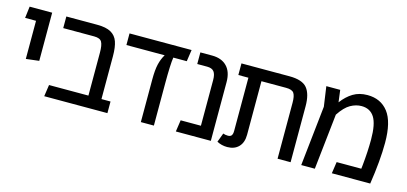

<svg xmlns="http://www.w3.org/2000/svg" viewBox="-55 -937 2777 1309"><g transform="rotate(15 1333.0 -283.0)"><path d="M97 -482H20L30 -564H189V-224L97 -213Z M730 -82V0H284L296 -82H574V-385Q574 -438 561.5 -460Q549 -482 508 -482H289V-564H507Q570 -564 604.5 -544.5Q639 -525 652.5 -486.5Q666 -448 666 -385V-82Z M1161 -482H1066Q1058 -433 1058 -294V0H966V-300Q966 -368 975.5 -408.5Q985 -449 1005 -482H735V-564H1173Z M1460 -414V0H1213L1225 -82H1368V-404Q1368 -445 1353.5 -463.5Q1339 -482 1305 -482H1235V-564H1318Q1385 -564 1422.5 -525.5Q1460 -487 1460 -414Z M2023 -395V0H1931V-395Q1931 -442 1918 -462Q1905 -482 1862 -482H1688V-104Q1688 -49 1658.5 -18.5Q1629 12 1578 12Q1538 12 1505 -6L1529 -70Q1544 -64 1563 -64Q1581 -64 1588.5 -74.5Q1596 -85 1596 -106V-482H1525V-564H1864Q1955 -564 1989 -522.5Q2023 -481 2023 -395Z M2611 -294Q2611 -169 2585 0H2314L2326 -82H2500L2503 -109Q2513 -207 2513 -291Q2513 -400 2483 -447.5Q2453 -495 2392 -495Q2353 -495 2314.5 -473.5Q2276 -452 2237 -393L2194 0H2098L2144 -424L2124 -564H2222L2233 -479Q2268 -526 2311 -552Q2354 -578 2412 -578Q2506 -578 2558.5 -510Q2611 -442 2611 -294Z"/></g></svg>

Font: FiraGOUPP
Style: Medium
Weight: 400
Designer: bBox Type
Foundry: bBox Type GmbH
Version: Version 1.001